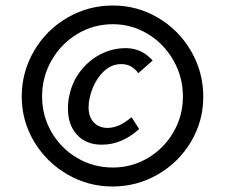

<svg xmlns="http://www.w3.org/2000/svg" viewBox="-20 -584 823 698"><path d="M59 -233Q59 -322 103.5 -398.5Q148 -475 224.5 -519.5Q301 -564 390 -564Q479 -564 554.5 -519.5Q630 -475 674.5 -398.5Q719 -322 719 -232Q719 -144 674.5 -69Q630 6 554 50Q478 94 389 94Q300 94 224 49.5Q148 5 103.5 -70Q59 -145 59 -233ZM645 -233Q645 -304 610.5 -364.5Q576 -425 517.5 -460.5Q459 -496 390 -496Q320 -496 261 -460.5Q202 -425 167.5 -364.5Q133 -304 133 -233Q133 -163 167.5 -103.5Q202 -44 261 -9.5Q320 25 390 25Q459 25 517.5 -9.5Q576 -44 610.5 -103.5Q645 -163 645 -233ZM227 -189Q227 -216 232 -236Q242 -286 272.5 -325.5Q303 -365 346 -387Q389 -409 437 -409Q495 -409 535 -364L483 -318Q470 -335 455 -343Q440 -351 420 -351Q380 -351 349 -316Q318 -281 306 -228Q302 -212 302 -194Q302 -159 321 -139Q340 -119 371 -119Q413 -119 458 -158L486 -115Q423 -58 350 -58Q293 -58 260 -94Q227 -130 227 -189Z"/></svg>

Font: Ysabeau Semibold
Style: Italic
Weight: 600
Italic angle: -12°
Designer: Christian Thalmann (Catharsis Fonts)
Version: Version 0.003